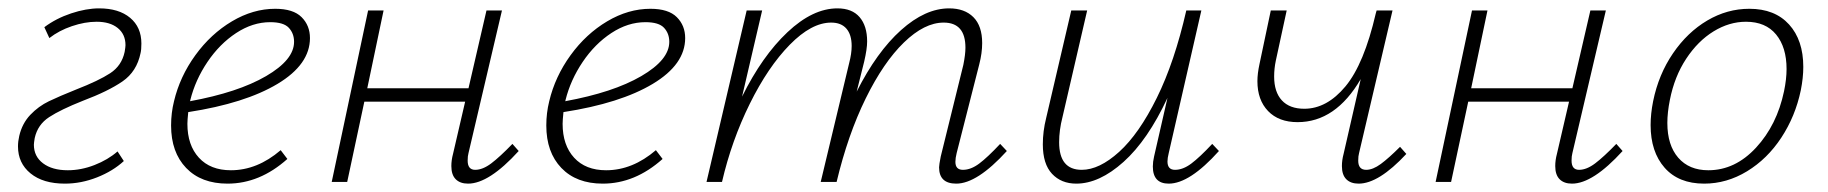

<svg xmlns="http://www.w3.org/2000/svg" viewBox="-20 -435 4370 459"><path d="M23 -85Q23 -97 26 -110Q33 -140 52.5 -160.5Q72 -181 97 -193Q122 -205 162 -221Q216 -242 243.5 -260Q271 -278 278 -311Q280 -323 280 -327Q280 -353 261.5 -368Q243 -383 211 -383Q183 -383 152 -372.5Q121 -362 98 -344L86 -370Q114 -391 150 -403Q186 -415 217 -415Q264 -415 291 -392.5Q318 -370 318 -331Q318 -316 316 -308Q307 -264 273 -240.5Q239 -217 178 -194Q125 -173 97.5 -155Q70 -137 63 -105Q61 -93 61 -89Q61 -61 83 -44.5Q105 -28 142 -28Q174 -28 206 -40.5Q238 -53 261 -73L276 -50Q250 -26 212 -11Q174 4 135 4Q83 4 53 -20.5Q23 -45 23 -85Z M721 -344Q721 -281 643.5 -234.5Q566 -188 430 -167Q428 -147 428 -139Q428 -88 455.5 -58Q483 -28 532 -28Q595 -28 651 -76L667 -55Q601 4 524 4Q461 4 425 -33.5Q389 -71 389 -135Q389 -165 396 -193Q410 -252 447 -303Q484 -354 534.5 -384Q585 -414 638 -414Q681 -414 701 -394Q721 -374 721 -344ZM626 -382Q584 -382 544.5 -356Q505 -330 476 -287Q447 -244 435 -196Q435 -194 434 -193Q549 -214 616 -253Q683 -292 683 -335Q683 -355 670.5 -368.5Q658 -382 626 -382Z M1220 -74Q1149 4 1099 4Q1080 4 1069.5 -6.5Q1059 -17 1059 -38Q1059 -52 1063 -67L1092 -192H851L810 0H773L860 -410H897L858 -224H1100L1143 -410H1180L1100 -69Q1098 -62 1098 -51Q1098 -29 1116 -29Q1134 -29 1154.5 -44.5Q1175 -60 1205 -91Z M1618 -344Q1618 -281 1540.5 -234.5Q1463 -188 1327 -167Q1325 -147 1325 -139Q1325 -88 1352.5 -58Q1380 -28 1429 -28Q1492 -28 1548 -76L1564 -55Q1498 4 1421 4Q1358 4 1322 -33.5Q1286 -71 1286 -135Q1286 -165 1293 -193Q1307 -252 1344 -303Q1381 -354 1431.5 -384Q1482 -414 1535 -414Q1578 -414 1598 -394Q1618 -374 1618 -344ZM1523 -382Q1481 -382 1441.5 -356Q1402 -330 1373 -287Q1344 -244 1332 -196Q1332 -194 1331 -193Q1446 -214 1513 -253Q1580 -292 1580 -335Q1580 -355 1567.5 -368.5Q1555 -382 1523 -382Z M2387 -74Q2316 4 2266 4Q2225 4 2225 -35Q2225 -41 2229 -61L2283 -280Q2288 -305 2288 -321Q2288 -381 2236 -381Q2190 -381 2141 -333.5Q2092 -286 2049.5 -199.5Q2007 -113 1980 0H1942L2010 -284Q2016 -307 2016 -325Q2016 -352 2003.5 -366.5Q1991 -381 1967 -381Q1920 -381 1868 -328Q1816 -275 1772.5 -187Q1729 -99 1706 0H1669L1765 -410H1802L1754 -204Q1802 -301 1862.5 -358Q1923 -415 1982 -415Q2017 -415 2035 -394Q2053 -373 2053 -336Q2053 -318 2046 -288L2028 -216Q2076 -311 2134 -363Q2192 -415 2249 -415Q2286 -415 2307 -394Q2328 -373 2328 -332Q2328 -308 2321 -281L2267 -69Q2264 -57 2264 -48Q2264 -29 2282 -29Q2301 -29 2321 -44Q2341 -59 2371 -91Z M2894 -74Q2824 4 2774 4Q2736 4 2736 -37Q2736 -48 2739 -61L2771 -201Q2724 -100 2666 -48Q2608 4 2553 4Q2517 4 2495 -19.5Q2473 -43 2473 -90Q2473 -121 2481 -153L2541 -410H2579L2520 -155Q2512 -124 2512 -95Q2512 -29 2566 -29Q2608 -29 2655.5 -72Q2703 -115 2745.5 -201Q2788 -287 2816 -410H2852L2774 -69Q2771 -57 2771 -49Q2771 -29 2789 -29Q2808 -29 2828 -44Q2848 -59 2878 -91Z M3342 -67Q3276 4 3228 4Q3209 4 3198.5 -6.5Q3188 -17 3188 -38Q3188 -52 3192 -67L3233 -246Q3173 -143 3082 -143Q3037 -143 3011.5 -169.5Q2986 -196 2986 -241Q2986 -259 2991 -282L3018 -410H3056L3030 -290Q3026 -271 3026 -252Q3026 -215 3044.5 -195Q3063 -175 3098 -175Q3152 -175 3196.5 -228.5Q3241 -282 3269 -403L3271 -410H3309L3229 -69Q3227 -62 3227 -51Q3227 -29 3246 -29Q3262 -29 3281 -43Q3300 -57 3327 -84Z M3859 -74Q3788 4 3738 4Q3719 4 3708.5 -6.5Q3698 -17 3698 -38Q3698 -52 3702 -67L3731 -192H3490L3449 0H3412L3499 -410H3536L3497 -224H3739L3782 -410H3819L3739 -69Q3737 -62 3737 -51Q3737 -29 3755 -29Q3773 -29 3793.5 -44.5Q3814 -60 3844 -91Z M3926 -136Q3926 -163 3932 -193Q3945 -257 3979.5 -307.5Q4014 -358 4061.5 -386Q4109 -414 4162 -414Q4223 -414 4257 -376.5Q4291 -339 4291 -275Q4291 -249 4285 -219Q4272 -157 4238.5 -106Q4205 -55 4156.5 -25.5Q4108 4 4054 4Q3993 4 3959.5 -34Q3926 -72 3926 -136ZM4245 -217Q4251 -246 4251 -270Q4251 -322 4226 -352.5Q4201 -383 4154 -383Q4114 -383 4076.5 -360Q4039 -337 4011 -294.5Q3983 -252 3972 -196Q3966 -166 3966 -141Q3966 -88 3992 -58Q4018 -28 4064 -28Q4128 -28 4178 -82Q4228 -136 4245 -217Z"/></svg>

Font: Ysabeau Light
Style: Italic
Weight: 300
Italic angle: -12°
Designer: Christian Thalmann (Catharsis Fonts)
Version: Version 0.003